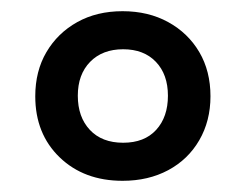

<svg xmlns="http://www.w3.org/2000/svg" viewBox="-20 -746 440 343"><path d="M199 -423Q130 -423 86.5 -465Q43 -507 43 -574Q43 -619 63 -653Q83 -687 118 -706.5Q153 -726 199 -726Q245 -726 280.5 -706.5Q316 -687 336 -653Q356 -619 356 -574Q356 -530 336 -495.5Q316 -461 280.5 -442Q245 -423 199 -423ZM200 -491Q238 -491 259 -514Q280 -537 280 -575Q280 -613 258.5 -635.5Q237 -658 200 -658Q163 -658 141 -635.5Q119 -613 119 -575Q119 -537 140.5 -514Q162 -491 200 -491Z"/></svg>

Font: Noto Serif Armenian
Style: Bold
Weight: 700
Version: Version 2.007